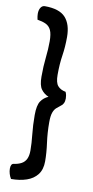

<svg xmlns="http://www.w3.org/2000/svg" viewBox="-99 -784 474 975"><g transform="rotate(10 138.5 -297.0)"><path d="M33 150Q26 139 22 125.5Q18 112 18 99Q18 74 33 72Q56 69 72.5 60Q89 51 97 34Q105 17 105 -9Q105 -46 100 -92Q95 -138 95 -191Q95 -241 109.5 -262.5Q124 -284 148 -294Q124 -304 109.5 -324Q95 -344 95 -389Q95 -443 100 -487.5Q105 -532 105 -572Q105 -610 96 -629.5Q87 -649 69 -657.5Q51 -666 25 -670Q23 -679 22 -686.5Q21 -694 21 -700Q21 -720 29 -732Q37 -744 50 -744Q125 -744 156.5 -709.5Q188 -675 188 -609Q188 -558 181 -513Q174 -468 174 -412Q174 -372 188 -355.5Q202 -339 229 -334Q233 -325 234.5 -316.5Q236 -308 236 -301Q236 -286 231 -276Q226 -266 218 -261Q206 -252 196 -243Q186 -234 180 -217Q174 -200 174 -167Q174 -113 181 -62.5Q188 -12 188 32Q188 74 168 100Q148 126 113 138Q78 150 33 150Z"/></g></svg>

Font: Yanone Kaffeesatz
Style: Regular
Weight: 400
Designer: Yanone (Cyrillic: Daniel Pouzeot, Huerta Tipografica, and Cyreal)
Foundry: Yanone
Version: Version 2.003